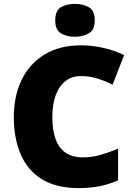

<svg xmlns="http://www.w3.org/2000/svg" viewBox="-20 -957 689 987"><path d="M395 -566Q350 -566 317 -540.5Q284 -515 266.5 -468Q249 -421 249 -354Q249 -287 266 -241Q283 -195 318 -171.5Q353 -148 406 -148Q453 -148 497.5 -161Q542 -174 587 -193V-30Q540 -9 490.5 0.5Q441 10 385 10Q269 10 195 -36Q121 -82 86 -164.5Q51 -247 51 -355Q51 -463 91 -546Q131 -629 208.5 -676.5Q286 -724 397 -724Q449 -724 506 -712Q563 -700 618 -674L559 -522Q520 -541 480 -553.5Q440 -566 395 -566ZM365 -937Q406 -937 436.5 -920Q467 -903 467 -852Q467 -803 436.5 -785.5Q406 -768 365 -768Q323 -768 293.5 -785.5Q264 -803 264 -852Q264 -903 293.5 -920Q323 -937 365 -937Z"/></svg>

Font: Noto Sans Cham Black
Style: Regular
Weight: 900
Version: Version 2.002